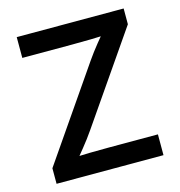

<svg xmlns="http://www.w3.org/2000/svg" viewBox="-108 -824 861 919"><g transform="rotate(-15 323.0 -364.0)"><path d="M59.6 0V-77.1L370.1 -527.8Q394.5 -563 423.3 -598.6Q452.1 -634.3 481.4 -669.4L492.2 -629.9Q445.3 -626.5 397.9 -625.5Q350.6 -624.5 303.7 -624.5H57.1V-727.5H586.9V-649.4L281.7 -207Q255.9 -169.4 225.6 -132.1Q195.3 -94.7 165.5 -58.1L154.3 -97.7Q202.6 -101.1 250.5 -102.1Q298.3 -103 346.2 -103H589.4V0Z"/></g></svg>

Font: Inter Cardless
Style: Medium
Weight: 500
Designer: Rasmus Andersson
Foundry: rsms
Version: Version 4.001;git-9221beed3